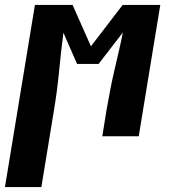

<svg xmlns="http://www.w3.org/2000/svg" viewBox="-63 -550 683 775"><path d="M-43 205 78 -530H230L304 -363L432 -530H584L497 0H350L367 -106Q374 -145 381.5 -184.5Q389 -224 398 -263Q407 -302 416 -340.5Q425 -379 433 -419L335 -292H248L193 -418Q183 -341 175.5 -262.5Q168 -184 155 -106L104 205Z"/></svg>

Font: Iosevka Slab Heavy Extended
Style: Italic
Weight: 900
Width: 7
Italic angle: -9°
Monospace: yes
Designer: Belleve Invis
Foundry: Belleve Invis
Version: Version 11.1.0; ttfautohint (v1.8.3)